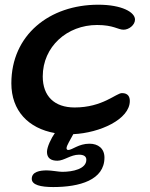

<svg xmlns="http://www.w3.org/2000/svg" viewBox="-20 -526 622 795"><path d="M200.5 248.5C309.5 248.5 412.5 219.5 412.5 126.5C412.5 88.5 386 69 350.5 69C305.5 69 279.5 95 262.5 95C258.5 95 255.5 92.5 255.5 87.5C255.5 76.5 272.5 51 283.5 29.5C393.5 24.5 517.5 -32 517.5 -108C517.5 -125 510.5 -140.5 485 -140.5C461 -140.5 405 -81 289 -81C205 -81 157 -128 157 -209.5C157 -333 258 -422.5 382 -422.5C450 -422.5 468.5 -403 491.5 -403C514 -403 539 -422.5 539 -445C539 -475.5 484.5 -506.5 387 -506.5C184.5 -506.5 27 -381 27 -181C27 -67.5 97.5 5.5 207 25C192 46.5 174.5 82.5 174.5 103C174.5 129.5 192 139.5 217.5 139.5C245.5 139.5 272.5 114.5 307 114.5C325.5 114.5 337.5 120.5 337.5 135.5C337.5 173.5 281.5 185.5 237.5 185.5C224 185.5 193 179.5 174 179.5C145 179.5 111.5 185 111.5 214.5C111.5 240 149 248.5 200.5 248.5Z"/></svg>

Font: Gluten
Style: Italic
Weight: 400
Italic angle: -13°
Designer: Tyler Finck
Foundry: Etcetera Type Company
Version: Version 0.920